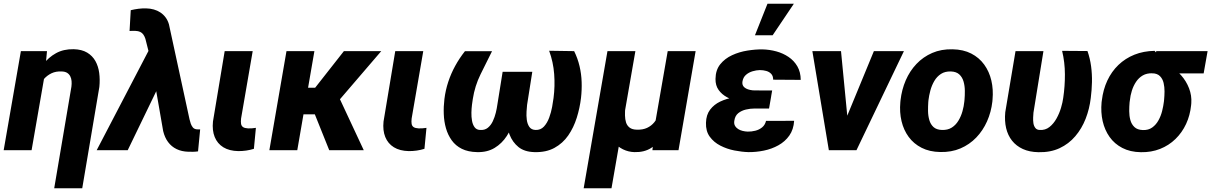

<svg xmlns="http://www.w3.org/2000/svg" viewBox="-24 -801 6461 1024"><path d="M215.3 -407.2 144.5 0H-4.4L87.4 -528.3H226.6ZM166.5 -282.2 140.1 -280.8Q145 -327.1 161.4 -373.3Q177.7 -419.4 206.1 -457.3Q234.4 -495.1 274.7 -517.3Q314.9 -539.6 368.7 -538.6Q412.1 -537.6 440.7 -520.5Q469.2 -503.4 484.9 -475.3Q500.5 -447.3 505.1 -411.9Q509.8 -376.5 505.9 -337.4L414.6 203.1H265.1L356.9 -338.9Q358.9 -354.5 357.7 -368.7Q356.4 -382.8 350.8 -394Q345.2 -405.3 334.2 -412.4Q323.2 -419.4 304.7 -419.9Q274.4 -421.4 250.7 -410.2Q227.1 -398.9 210 -379.2Q192.9 -359.4 182.1 -334Q171.4 -308.6 166.5 -282.2Z M814.5 -325.2 657.2 0H491.7L774.9 -543L880.4 -541.5ZM755.4 -756.3Q776.9 -755.9 796.1 -750.5Q815.4 -745.1 831.3 -734.6Q847.2 -724.1 858.9 -708.5Q870.6 -692.9 877 -671.4L986.8 -164.6Q989.3 -153.3 993.4 -141.6Q997.6 -129.9 1004.6 -121.3Q1011.7 -112.8 1024.9 -111.3Q1029.8 -110.8 1034.4 -110.8Q1039.1 -110.8 1043.5 -110.8L1032.2 6.3Q1019.5 8.3 1006.3 8.5Q993.2 8.8 980.5 8.3Q944.8 7.3 917.7 -5.9Q890.6 -19 872.6 -43.2Q854.5 -67.4 846.2 -102.1L781.2 -476.1L751.5 -593.8Q747.1 -607.4 740.5 -616.7Q733.9 -626 723.6 -630.9Q713.4 -635.7 698.7 -636.2Q690.4 -636.7 682.6 -636.5Q674.8 -636.2 667 -635.7L673.3 -746.6Q693.4 -751.5 714.1 -754.2Q734.9 -756.8 755.4 -756.3Z M1174.3 -528.3H1323.7L1261.7 -168.9Q1259.8 -151.9 1261.7 -140.4Q1263.7 -128.9 1272.5 -123Q1281.2 -117.2 1299.3 -116.2Q1309.6 -115.7 1320.1 -116.7Q1330.6 -117.7 1340.8 -119.1L1330.1 -7.3Q1310.1 -1 1289.1 2Q1268.1 4.9 1247.1 4.9Q1198.7 3.9 1167 -15.6Q1135.3 -35.2 1121.1 -70.3Q1106.9 -105.5 1111.8 -152.8Z M1652.8 -528.3 1561.5 0H1412.6L1503.9 -528.3ZM2009.3 -528.3 1720.2 -191.4H1572.3L1579.1 -333H1656.7L1810.1 -528.3ZM1731.9 0 1642.1 -223.6 1781.2 -288.6 1916 0Z M2084 -528.3H2233.4L2171.4 -168.9Q2169.4 -151.9 2171.4 -140.4Q2173.3 -128.9 2182.1 -123Q2190.9 -117.2 2209 -116.2Q2219.2 -115.7 2229.7 -116.7Q2240.2 -117.7 2250.5 -119.1L2239.7 -7.3Q2219.7 -1 2198.7 2Q2177.7 4.9 2156.7 4.9Q2108.4 3.9 2076.7 -15.6Q2044.9 -35.2 2030.8 -70.3Q2016.6 -105.5 2021.5 -152.8Z M2904.8 -530.3 3038.1 -528.3Q3057.1 -489.7 3066.9 -448.2Q3076.7 -406.7 3078.1 -364Q3079.6 -321.3 3074.7 -278.8Q3068.4 -225.1 3052 -172.9Q3035.6 -120.6 3006.6 -78.6Q2977.5 -36.6 2932.9 -12.2Q2888.2 12.2 2825.7 10.3Q2772.9 8.8 2741.2 -16.8Q2709.5 -42.5 2693.8 -82.8Q2678.2 -123 2674.8 -168.9Q2671.4 -214.8 2676.8 -256.3L2703.1 -418H2814.9L2787.1 -241.7Q2785.6 -228 2784.2 -206.1Q2782.7 -184.1 2785.6 -161.9Q2788.6 -139.6 2799.1 -124.3Q2809.6 -108.9 2832 -107.9Q2859.4 -106.9 2877 -126Q2894.5 -145 2905 -173.6Q2915.5 -202.1 2920.7 -231Q2925.8 -259.8 2928.2 -278.3Q2936.5 -341.8 2931.6 -406Q2926.8 -470.2 2904.8 -530.3ZM2455.6 -527.8H2600.1Q2569.3 -466.3 2538.8 -404.3Q2508.3 -342.3 2497.6 -272.9Q2495.6 -262.2 2493.2 -242.4Q2490.7 -222.7 2490.2 -200.2Q2489.7 -177.7 2493.4 -157Q2497.1 -136.2 2507.1 -122.6Q2517.1 -108.9 2535.6 -107.9Q2561 -106 2577.6 -119.4Q2594.2 -132.8 2604.5 -154.8Q2614.7 -176.8 2620.4 -200.2Q2626 -223.6 2628.4 -241.7L2656.7 -418H2768.1L2741.2 -256.3Q2734.9 -210.9 2719.7 -163.3Q2704.6 -115.7 2679 -75.9Q2653.3 -36.1 2614 -12.2Q2574.7 11.7 2520.5 10.3Q2472.2 9.3 2439 -7.3Q2405.8 -23.9 2385.3 -52.5Q2364.7 -81.1 2354.5 -116.9Q2344.2 -152.8 2342.8 -192.9Q2341.3 -232.9 2346.2 -272.9Q2352.1 -320.3 2366.7 -364.5Q2381.3 -408.7 2403.8 -449.7Q2426.3 -490.7 2455.6 -527.8Z M3537.1 -528.3H3686L3594.7 0H3455.6L3467.8 -130.4ZM3502.9 -246.1 3559.6 -247.6Q3556.2 -204.1 3543.9 -158.4Q3531.7 -112.8 3508.5 -74Q3485.4 -35.2 3448.7 -11.7Q3412.1 11.7 3359.4 10.3Q3327.1 9.3 3298.6 -4.6Q3270 -18.6 3250.2 -43.7Q3230.5 -68.8 3226.6 -102.1L3235.4 -225.6H3310.5Q3309.1 -205.6 3309.3 -185.3Q3309.6 -165 3314.9 -147.9Q3320.3 -130.9 3334 -120.4Q3347.7 -109.9 3372.6 -109.4Q3404.3 -108.4 3427.2 -119.1Q3450.2 -129.9 3465.6 -148.9Q3481 -168 3490 -193.1Q3499 -218.3 3502.9 -246.1ZM3215.8 -528.3H3364.7L3237.3 203.1H3088.9Z M3960.4 -287.6 4088.9 -287.1 4077.6 -222.2H3999.5Q3977.5 -222.2 3954.3 -216.8Q3931.2 -211.4 3913.8 -197.8Q3896.5 -184.1 3892.6 -158.2Q3889.6 -142.1 3895.5 -131.1Q3901.4 -120.1 3912.4 -113Q3923.3 -106 3936.8 -102.8Q3950.2 -99.6 3963.4 -99.1Q3983.4 -98.6 4004.2 -103.8Q4024.9 -108.9 4040.5 -121.6Q4056.2 -134.3 4061.5 -156.2L4211.4 -156.7Q4208.5 -110.4 4185.8 -78.1Q4163.1 -45.9 4127.4 -26.1Q4091.8 -6.3 4050 2.2Q4008.3 10.7 3967.8 10.3Q3932.6 9.3 3892.8 1.5Q3853 -6.3 3818.1 -24.2Q3783.2 -42 3761.5 -71.8Q3739.7 -101.6 3741.2 -146Q3742.2 -188.5 3763.2 -216.1Q3784.2 -243.7 3817.1 -259.3Q3850.1 -274.9 3887.9 -281.2Q3925.8 -287.6 3960.4 -287.6ZM4082.5 -252 3971.7 -252.4Q3943.8 -253.4 3912.4 -260.5Q3880.9 -267.6 3853.3 -282.5Q3825.7 -297.4 3808.6 -321.3Q3791.5 -345.2 3792 -379.9Q3792.5 -427.2 3817.1 -458Q3841.8 -488.8 3880.4 -506.6Q3918.9 -524.4 3962.2 -531.2Q4005.4 -538.1 4043 -537.6Q4080.6 -536.6 4116.5 -526.9Q4152.3 -517.1 4181.6 -497.3Q4210.9 -477.5 4228.5 -447.3Q4246.1 -417 4246.6 -375L4099.6 -376Q4099.6 -395.5 4089.4 -406.7Q4079.1 -418 4062.7 -422.6Q4046.4 -427.2 4028.3 -427.2Q4009.8 -426.8 3989.7 -420.9Q3969.7 -415 3954.8 -402.1Q3939.9 -389.2 3936 -367.7Q3933.6 -353 3939 -343.8Q3944.3 -334.5 3954.6 -329.1Q3964.8 -323.7 3977.1 -321.3Q3989.3 -318.8 4000.5 -318.8L4094.2 -318.4ZM4002.4 -612.8 4069.3 -781.2H4210L4096.7 -612.8Z M4465.8 -113.8 4636.7 -528.3H4796.9L4543.9 0H4448.2ZM4461.4 -528.3 4502.9 -100.1 4487.8 0H4396.5L4308.6 -528.3Z M4777.8 -255.9 4778.8 -266.1Q4785.2 -322.8 4806.6 -372.6Q4828.1 -422.4 4863.8 -460Q4899.4 -497.6 4947.8 -518.6Q4996.1 -539.6 5056.2 -538.1Q5113.8 -537.1 5156 -515.4Q5198.2 -493.7 5225.1 -456.5Q5252 -419.4 5263.2 -371.6Q5274.4 -323.7 5269.5 -270L5268.6 -259.3Q5262.2 -203.1 5240.2 -153.8Q5218.3 -104.5 5182.6 -67.4Q5147 -30.3 5098.6 -9.5Q5050.3 11.2 4990.7 9.8Q4933.6 8.8 4891.4 -12.7Q4849.1 -34.2 4822.3 -70.8Q4795.4 -107.4 4784.2 -154.8Q4772.9 -202.1 4777.8 -255.9ZM4927.7 -266.1 4926.8 -255.9Q4925.3 -233.9 4925.5 -208.7Q4925.8 -183.6 4932.4 -160.6Q4939 -137.7 4954.8 -123.3Q4970.7 -108.9 4999.5 -107.9Q5030.8 -106.9 5052.2 -120.6Q5073.7 -134.3 5087.6 -157.5Q5101.6 -180.7 5109.1 -207.5Q5116.7 -234.4 5119.1 -259.8L5120.1 -270Q5122.1 -291.5 5121.8 -317.1Q5121.6 -342.8 5115 -366Q5108.4 -389.2 5092.3 -404.1Q5076.2 -418.9 5047.4 -419.9Q5016.1 -420.9 4994.4 -406.7Q4972.7 -392.6 4959 -369.1Q4945.3 -345.7 4938 -318.6Q4930.7 -291.5 4927.7 -266.1Z M5392.1 -528.3H5541L5487.8 -200.2Q5486.8 -189.5 5486.1 -174.1Q5485.4 -158.7 5487.5 -144Q5489.7 -129.4 5497.6 -118.9Q5505.4 -108.4 5521 -107.9Q5550.8 -106 5573 -123.5Q5595.2 -141.1 5610.6 -168.7Q5626 -196.3 5634.8 -226.1Q5643.6 -255.9 5646.5 -278.8Q5655.8 -340.8 5655.5 -404.8Q5655.3 -468.8 5640.6 -529.8L5775.9 -528.8Q5789.6 -489.3 5795.2 -447.3Q5800.8 -405.3 5799.8 -362.8Q5798.8 -320.3 5793.5 -278.8Q5786.6 -220.2 5766.1 -167.7Q5745.6 -115.2 5710.9 -74.5Q5676.3 -33.7 5627.2 -10.7Q5578.1 12.2 5514.2 10.7Q5466.3 9.8 5431.2 -6.3Q5396 -22.5 5373.5 -50.8Q5351.1 -79.1 5342 -117.7Q5333 -156.2 5337.4 -202.6Z M5851.1 -255.4 5852.5 -265.6Q5859.4 -323.2 5881.8 -371.3Q5904.3 -419.4 5940.9 -454.6Q5977.5 -489.7 6026.1 -509.3Q6074.7 -528.8 6133.8 -529.8Q6148.4 -515.6 6158 -500.2Q6167.5 -484.9 6179 -470.9Q6190.4 -457 6210.4 -447.8Q6247.6 -430.7 6275.1 -399.7Q6302.7 -368.7 6317.6 -330.1Q6332.5 -291.5 6329.6 -251L6328.6 -239.7Q6323.2 -186 6301.8 -139.9Q6280.3 -93.8 6245.1 -59.6Q6210 -25.4 6163.1 -6.8Q6116.2 11.7 6060.5 10.7Q6003.4 9.8 5961.7 -12Q5919.9 -33.7 5893.8 -70.6Q5867.7 -107.4 5856.9 -154.8Q5846.2 -202.1 5851.1 -255.4ZM6002 -265.6 6000.5 -255.4Q5998.5 -233.4 5998.5 -208.3Q5998.5 -183.1 6004.6 -160.6Q6010.7 -138.2 6026.4 -123.3Q6042 -108.4 6071.3 -107.4Q6101.1 -106.4 6121.3 -121.1Q6141.6 -135.7 6154.5 -159.2Q6167.5 -182.6 6174.1 -209.2Q6180.7 -235.8 6183.6 -259.8L6184.6 -270Q6186.5 -289.6 6186.8 -313.2Q6187 -336.9 6181.9 -358.6Q6176.8 -380.4 6162.6 -394.8Q6148.4 -409.2 6122.1 -410.2Q6092.3 -411.1 6070.8 -398.7Q6049.3 -386.2 6034.9 -364.5Q6020.5 -342.8 6012.5 -316.9Q6004.4 -291 6002 -265.6ZM6416.5 -528.3 6395.5 -409.7H6121.6L6142.6 -528.3Z"/></svg>

Font: Roboto ExtraBold
Style: Italic
Weight: 800
Designer: Christian Robertson
Foundry: Google
Version: Version 3.009; 2024